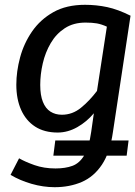

<svg xmlns="http://www.w3.org/2000/svg" viewBox="-20 -559 560 795"><path d="M332 -539.1Q379.1 -539.1 423.8 -529.6Q468.5 -520 520.5 -494L447.6 -12.4Q435.6 72.7 402.1 122.8Q368.6 172.9 318.5 194.5Q268.3 216.1 206 216.1Q159 216.1 110.4 202.1Q61.8 188 23.7 165L59 96.5Q83.2 110.6 122.6 124.6Q162.1 138.5 209.9 138.5Q250.8 138.5 280.2 127.6Q309.6 116.6 329.1 83.7Q348.6 50.8 357.6 -13L368.6 -90Q339.6 -55.1 300.2 -32.6Q260.7 -10.2 218.7 -10.2Q163.7 -10.2 125.6 -34.7Q87.6 -59.3 67.6 -103.8Q47.6 -148.3 47.6 -208.3Q47.6 -263.2 63.2 -321.2Q78.7 -379.1 112.7 -428.6Q146.8 -478.1 200.8 -508.6Q254.9 -539.1 332 -539.1ZM333.9 -465.5Q284.1 -465.5 248.2 -442.1Q212.4 -418.7 190 -380.3Q167.5 -341.9 157.1 -296.5Q146.6 -251.2 146.6 -207.4Q146.6 -164.6 157.6 -137.2Q168.5 -109.8 188.9 -96.8Q209.3 -83.9 236.2 -83.9Q280 -83.9 315.3 -112.8Q350.7 -141.6 381.6 -182.5L422.5 -448.6Q400.6 -458.6 381.2 -462.1Q361.8 -465.5 333.9 -465.5ZM504.4 85.7H200.9L208.9 22.7H512.4Z"/></svg>

Font: Fira Sans Variable
Style: Italic
Weight: 397
Italic angle: -8°
Designer: Carrois Corporate & Edenspiekermann AG
Foundry: Carrois Corporate GbR & Edenspiekermann AG
Version: Version 4.202